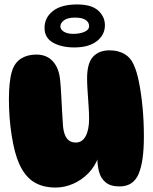

<svg xmlns="http://www.w3.org/2000/svg" viewBox="-20 -843 686 862"><path d="M517 -6Q476 -6 454 -24.5Q432 -43 424.5 -72.5Q417 -102 417 -135L422 -139Q407 -96 376.5 -65Q346 -34 307.5 -17.5Q269 -1 230 -1Q171 -1 131 -26.5Q91 -52 66 -108Q45 -155 32.5 -234Q20 -313 20 -398Q20 -437 23.5 -469.5Q27 -502 34 -524Q46 -562 74.5 -580Q103 -598 143 -598Q190 -598 217.5 -567.5Q245 -537 250 -483Q253 -453 255 -414.5Q257 -376 259 -339Q261 -302 263 -275Q267 -238 281 -220.5Q295 -203 320 -203Q349 -203 364.5 -231.5Q380 -260 380 -310Q380 -337 377.5 -371Q375 -405 373 -437.5Q371 -470 371 -491Q371 -559 397.5 -588Q424 -617 472 -617Q511 -617 539 -600.5Q567 -584 580 -553Q594 -524 604 -474Q614 -424 620 -361.5Q626 -299 626 -229Q626 -117 602 -61.5Q578 -6 517 -6ZM314 -630Q256 -630 218 -651.5Q180 -673 180 -718Q180 -764 217.5 -793.5Q255 -823 326 -823Q391 -823 421 -795.5Q451 -768 451 -730Q451 -686 414.5 -658Q378 -630 314 -630ZM308 -691Q338 -691 359 -700Q380 -709 380 -726Q380 -743 364.5 -753.5Q349 -764 316 -764Q283 -764 267 -751.5Q251 -739 251 -725Q251 -710 267 -700.5Q283 -691 308 -691Z"/></svg>

Font: DynaPuff
Style: Bold
Weight: 700
Designer: Toshi Omagari, Jennifer Daniel
Foundry: Google Fonts
Version: Version 2.000